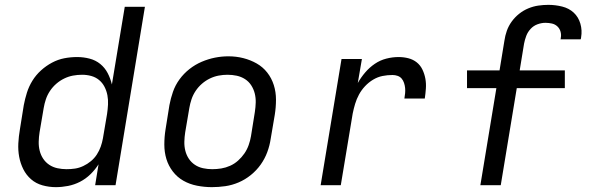

<svg xmlns="http://www.w3.org/2000/svg" viewBox="-20 -763 2440 791"><path d="M210 8Q182 8 155 0.5Q128 -7 108 -24.5Q88 -42 76 -66Q64 -90 59 -117Q54 -144 55.5 -172.5Q57 -201 62 -230L78 -330Q83 -356 91 -381.5Q99 -407 113.5 -430.5Q128 -454 149 -473Q170 -492 194.5 -505Q219 -518 245 -523Q271 -528 298 -528Q324 -528 349 -521.5Q374 -515 393 -499.5Q412 -484 423.5 -462Q435 -440 441 -415L494 -735H577L456 0H372L386 -86Q372 -64 352.5 -45Q333 -26 309.5 -14Q286 -2 260.5 3Q235 8 210 8ZM254 -66Q272 -66 289 -68.5Q306 -71 323 -79Q340 -87 354.5 -99Q369 -111 379 -126.5Q389 -142 395 -159Q401 -176 404 -193L421 -293Q424 -313 425 -332.5Q426 -352 422.5 -370.5Q419 -389 410.5 -405.5Q402 -422 388 -433.5Q374 -445 356 -450Q338 -455 318 -455Q299 -455 280.5 -451.5Q262 -448 244.5 -439.5Q227 -431 212 -418Q197 -405 186 -388.5Q175 -372 169 -354Q163 -336 160 -318L143 -218Q140 -199 139.5 -179.5Q139 -160 143.5 -142Q148 -124 158 -109Q168 -94 183 -84Q198 -74 216.5 -70Q235 -66 254 -66Z M853 8Q822 8 791.5 2Q761 -4 735.5 -18.5Q710 -33 692 -56.5Q674 -80 665.5 -108Q657 -136 657 -167.5Q657 -199 662 -230L678 -330Q683 -357 692.5 -384.5Q702 -412 719.5 -436Q737 -460 760.5 -478.5Q784 -497 811 -508.5Q838 -520 865.5 -525.5Q893 -531 921 -531Q953 -531 982.5 -523.5Q1012 -516 1037.5 -501.5Q1063 -487 1081 -464Q1099 -441 1108 -412.5Q1117 -384 1117 -352.5Q1117 -321 1112 -290L1095 -190Q1091 -163 1081 -136Q1071 -109 1054 -85Q1037 -61 1013.5 -42Q990 -23 963 -11.5Q936 0 908 4Q880 8 853 8ZM854 -66Q873 -66 891.5 -69Q910 -72 928 -80Q946 -88 961 -101.5Q976 -115 987 -131Q998 -147 1004.5 -165.5Q1011 -184 1014 -202L1030 -302Q1033 -322 1033.5 -341Q1034 -360 1029.5 -378Q1025 -396 1015 -411.5Q1005 -427 989.5 -437Q974 -447 955.5 -451Q937 -455 917 -455Q899 -455 880.5 -451.5Q862 -448 844.5 -439.5Q827 -431 812 -418Q797 -405 786 -388.5Q775 -372 769 -354Q763 -336 760 -318L743 -218Q740 -199 739.5 -179.5Q739 -160 743.5 -142Q748 -124 758 -109Q768 -94 783 -84Q798 -74 816.5 -70Q835 -66 854 -66Z M1301 0 1387 -520H1471L1454 -421Q1467 -444 1484.5 -464.5Q1502 -485 1524 -500Q1546 -515 1571.5 -521.5Q1597 -528 1622 -528Q1643 -528 1662.5 -523Q1682 -518 1697 -506Q1712 -494 1720.5 -476Q1729 -458 1732.5 -438.5Q1736 -419 1734.5 -398Q1733 -377 1730 -357H1646Q1648 -368 1649 -379Q1650 -390 1649 -400.5Q1648 -411 1644.5 -421.5Q1641 -432 1634.5 -439.5Q1628 -447 1618 -450.5Q1608 -454 1597 -454Q1576 -454 1556 -450Q1536 -446 1517.5 -435Q1499 -424 1484 -408Q1469 -392 1459 -373.5Q1449 -355 1443 -335Q1437 -315 1433 -295L1384 0Z M1959 0 2025 -400H1904V-473H2038L2058 -595Q2061 -616 2068 -636Q2075 -656 2088 -674Q2101 -692 2118.5 -706Q2136 -720 2156.5 -728.5Q2177 -737 2198 -740Q2219 -743 2239 -743Q2268 -743 2296 -736Q2324 -729 2343.5 -711Q2363 -693 2371 -665.5Q2379 -638 2374 -609Q2374 -607 2373.5 -605Q2373 -603 2372 -601H2289Q2290 -602 2290 -603Q2290 -604 2290 -605Q2293 -619 2289.5 -632Q2286 -645 2276.5 -654Q2267 -663 2254 -666Q2241 -669 2227 -669Q2211 -669 2194.5 -663Q2178 -657 2166 -644Q2154 -631 2148 -615Q2142 -599 2139 -583L2121 -473H2307V-400H2109L2043 0Z"/></svg>

Font: Zed Sans Extended
Style: Italic
Weight: 400
Width: 7
Italic angle: -9°
Designer: Belleve Invis
Foundry: Belleve Invis
Version: Version 1.0.0; ttfautohint (v1.8.4)